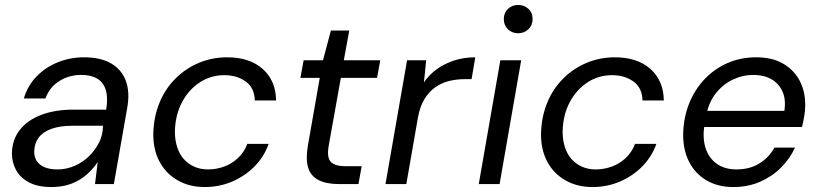

<svg xmlns="http://www.w3.org/2000/svg" viewBox="-20 -742 3300 774"><path d="M187 12Q132 12 96.5 -7Q61 -26 44.5 -57Q28 -88 28 -124Q29 -179 60 -218.5Q91 -258 146.5 -279Q202 -300 275 -300H408Q416 -348 406.5 -379Q397 -410 372 -425Q347 -440 308 -440Q259 -440 219.5 -415.5Q180 -391 163 -345H76Q92 -398 128.5 -435Q165 -472 214.5 -491.5Q264 -511 319 -511Q386 -511 428.5 -486Q471 -461 487.5 -415.5Q504 -370 493 -308L439 0H363L374 -89Q360 -68 341.5 -49.5Q323 -31 300 -17Q277 -3 249 4.5Q221 12 187 12ZM212 -59Q248 -59 281 -73.5Q314 -88 339 -112.5Q364 -137 379.5 -168Q395 -199 395 -233L396 -235H270Q223 -235 188.5 -223Q154 -211 136.5 -188Q119 -165 118 -133Q117 -98 141.5 -78.5Q166 -59 212 -59Z M805 12Q743 12 695.5 -15.5Q648 -43 622.5 -91.5Q597 -140 598 -205Q600 -272 623 -328Q646 -384 687 -425Q728 -466 781.5 -488.5Q835 -511 896 -511Q986 -511 1039 -464Q1092 -417 1093 -337H1007Q1006 -388 970.5 -413.5Q935 -439 884 -439Q830 -439 785.5 -410Q741 -381 714 -330.5Q687 -280 685 -213Q685 -177 694.5 -148Q704 -119 722 -99.5Q740 -80 764.5 -69.5Q789 -59 818 -59Q852 -59 883.5 -70.5Q915 -82 939.5 -105Q964 -128 977 -162H1063Q1045 -111 1007 -72Q969 -33 917 -10.5Q865 12 805 12Z M1346 0Q1295 0 1263.5 -16.5Q1232 -33 1222 -67Q1212 -101 1221 -154L1269 -428H1191L1204 -499H1282L1314 -619H1388L1366 -499H1513L1500 -428H1354L1305 -154Q1297 -107 1313.5 -89.5Q1330 -72 1373 -72H1438L1425 0Z M1534 0 1621 -499H1698L1689 -410Q1711 -442 1742 -464Q1773 -486 1812 -498.5Q1851 -511 1896 -511L1881 -423H1855Q1821 -423 1790.5 -415.5Q1760 -408 1734.5 -390Q1709 -372 1691 -342.5Q1673 -313 1665 -269L1618 0Z M1910 0 1997 -499H2081L1994 0ZM2069 -608Q2044 -608 2027.5 -624Q2011 -640 2011 -665Q2011 -690 2027.5 -706Q2044 -722 2069 -722Q2093 -722 2110 -706.5Q2127 -691 2127 -665Q2127 -640 2110 -624Q2093 -608 2069 -608Z M2368 12Q2306 12 2258.5 -15.5Q2211 -43 2185.5 -91.5Q2160 -140 2161 -205Q2163 -272 2186 -328Q2209 -384 2250 -425Q2291 -466 2344.5 -488.5Q2398 -511 2459 -511Q2549 -511 2602 -464Q2655 -417 2656 -337H2570Q2569 -388 2533.5 -413.5Q2498 -439 2447 -439Q2393 -439 2348.5 -410Q2304 -381 2277 -330.5Q2250 -280 2248 -213Q2248 -177 2257.5 -148Q2267 -119 2285 -99.5Q2303 -80 2327.5 -69.5Q2352 -59 2381 -59Q2415 -59 2446.5 -70.5Q2478 -82 2502.5 -105Q2527 -128 2540 -162H2626Q2608 -111 2570 -72Q2532 -33 2480 -10.5Q2428 12 2368 12Z M2936 12Q2874 12 2828 -15Q2782 -42 2757.5 -90.5Q2733 -139 2734 -204Q2736 -269 2758 -324.5Q2780 -380 2819.5 -422Q2859 -464 2912 -487.5Q2965 -511 3028 -511Q3094 -511 3138.5 -484.5Q3183 -458 3205 -414Q3227 -370 3226 -316Q3226 -297 3222 -273Q3218 -249 3213 -230H2800L2811 -295H3142Q3149 -342 3134 -374Q3119 -406 3089 -423Q3059 -440 3017 -440Q2974 -440 2934 -421Q2894 -402 2865 -365Q2836 -328 2826 -272L2821 -244Q2811 -190 2823.5 -148Q2836 -106 2868.5 -82.5Q2901 -59 2949 -59Q3002 -59 3041 -83Q3080 -107 3102 -147H3185Q3164 -102 3128 -66Q3092 -30 3043.5 -9Q2995 12 2936 12Z"/></svg>

Font: DM Sans 20pt
Style: Italic
Weight: 400
Italic angle: -10°
Version: Version 4.004;gftools[0.9.30]